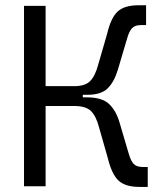

<svg xmlns="http://www.w3.org/2000/svg" viewBox="-20 -716 626 738"><path d="M72.3 0V-693.4H155.3V-384.8H265.1Q307.1 -384.8 326.4 -404.3Q345.7 -423.8 357.4 -467.3L391.6 -585.4Q406.2 -647.9 432.4 -671.9Q458.5 -695.8 512.7 -695.8H541.5V-619.6H522Q499 -619.6 487.8 -607.9Q476.6 -596.2 468.8 -568.8L433.1 -448.2Q419.4 -402.3 394.5 -377Q369.6 -351.6 314.9 -351.6H298.3V-341.8H314.9Q371.6 -341.8 398.7 -316.7Q425.8 -291.5 439.5 -245.1L475.1 -124.5Q482.9 -97.7 493.9 -85.9Q504.9 -74.2 528.3 -74.2H547.9V2.4H515.6Q461.9 2.4 435.8 -21.7Q409.7 -45.9 394.5 -107.9L360.8 -226.1Q349.6 -269.5 329.8 -289.1Q310.1 -308.6 265.1 -308.6H155.3V0Z"/></svg>

Font: Cascadia Mono SemiLight
Style: Regular
Weight: 350
Monospace: yes
Designer: Aaron Bell
Foundry: Saja Typeworks
Version: Version 2404.023; ttfautohint (v1.8.4)